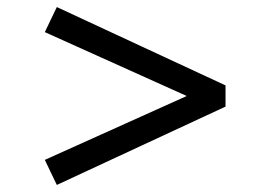

<svg xmlns="http://www.w3.org/2000/svg" viewBox="-20 -611 780 544"><path d="M107 -520 141 -591 619 -369V-309L141 -87L107 -158L509 -339Z"/></svg>

Font: Diplomata
Style: Regular
Weight: 400
Width: 7
Designer: Eduardo Rodriguez Tunni
Foundry: Eduardo Rodriguez Tunni
Version: Version 1.001